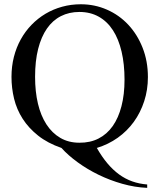

<svg xmlns="http://www.w3.org/2000/svg" viewBox="-20 -698 763 914"><path d="M684.1 -331.1Q684.1 -270.5 666.5 -216.3Q648.9 -162.1 617.2 -118.2Q585.4 -74.2 540.5 -42.2Q495.6 -10.3 440.9 6.3Q465.3 48.8 491.7 80.1Q518.1 111.3 547.4 132.6Q576.7 153.8 609.6 165.5Q642.6 177.2 680.7 180.2V196.3Q621.6 193.8 562.3 177Q502.9 160.2 449.2 134Q395.5 107.9 349.9 74.7Q304.2 41.5 272.5 6.3Q206.5 -16.6 161.4 -52.5Q116.2 -88.4 87.9 -132.6Q59.6 -176.8 47.1 -227.8Q34.7 -278.8 34.7 -332Q34.7 -381.8 46.1 -427Q57.6 -472.2 78.9 -510.5Q100.1 -548.8 130.1 -579.8Q160.2 -610.8 196.8 -632.6Q233.4 -654.3 275.9 -666Q318.4 -677.7 364.7 -677.7Q430.7 -677.7 489 -652.1Q547.4 -626.5 590.6 -580.3Q633.8 -534.2 658.9 -470.5Q684.1 -406.7 684.1 -331.1ZM572.8 -318.8Q572.8 -392.6 558.8 -452.1Q544.9 -511.7 517.8 -553.7Q490.7 -595.7 450.4 -618.4Q410.2 -641.1 357.9 -641.1Q309.1 -641.1 269.8 -621.1Q230.5 -601.1 203.4 -562Q176.3 -522.9 161.6 -465.3Q147 -407.7 147 -332Q147 -262.2 160.6 -204.6Q174.3 -147 201.2 -105.7Q228 -64.5 267.3 -41.5Q306.6 -18.6 357.9 -18.6Q409.2 -18.1 449.2 -38.6Q489.3 -59.1 516.6 -97.9Q543.9 -136.7 558.3 -192.6Q572.8 -248.5 572.8 -318.8Z"/></svg>

Font: Doulos SIL
Style: Regular
Weight: 400
Designer: Walt Agee, Victor Gaultney, Peter Martin, Debbi Hosken
Foundry: SIL International
Version: Version 4.110; 2011; Maintenance release